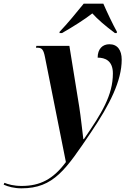

<svg xmlns="http://www.w3.org/2000/svg" viewBox="-170 -786 696 1046"><path d="M155 -613 154 -606H168C226 -639 294 -682 333 -713C361 -682 402 -646 456 -606H466L467 -613C447 -648 410 -726 393 -766H286C248 -719 198 -658 155 -613ZM-53 240C123 240 189 137 327 -67C428 -217 493 -345 493 -461C493 -513 470 -545 426 -545C389 -545 362 -520 362 -472C402 -472 445 -456 445 -386C445 -267 384 -169 287 -28H284C279 -66 270 -152 262 -202L208 -536H28L26 -526H34C59 -526 67 -515 75 -475L189 97C120 190 49 227 -52 227C-96 227 -126 218 -146 210L-150 220C-126 231 -92 240 -53 240Z"/></svg>

Font: Noto Serif Display Condensed
Style: Bold Italic
Weight: 700
Width: 3
Italic angle: -12°
Designer: Monotype Design Team
Foundry: Monotype Imaging Inc.
Version: Version 2.009